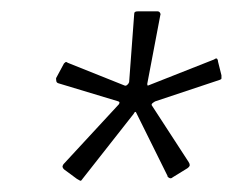

<svg xmlns="http://www.w3.org/2000/svg" viewBox="-20 -762 411 339"><path d="M220 -564Q219 -565 218 -564Q217 -563 216 -561L124 -444Q123 -442 120.5 -443.5Q118 -445 116 -446L93 -463Q91 -465 90.5 -467Q90 -469 92 -472L190 -578Q191 -580 191 -581Q191 -582 189 -583L83 -615Q80 -616 79.5 -618.5Q79 -621 79 -624L93 -650Q95 -652 96 -652.5Q97 -653 100 -651L200 -611Q202 -610 204.5 -612Q207 -614 208 -617L217 -738Q217 -740 218.5 -741Q220 -742 224 -742H258Q261 -742 262.5 -739.5Q264 -737 263 -735L240 -614Q240 -611 241 -611Q242 -611 244 -612L358 -657Q362 -660 363.5 -658Q365 -656 365 -653L371 -629Q371 -625 371 -623.5Q371 -622 368 -621L254 -583Q252 -582 249.5 -580Q247 -578 248 -576L313 -476Q315 -473 315 -470.5Q315 -468 311 -465L285 -449Q282 -446 278.5 -448Q275 -450 276 -451Z"/></svg>

Font: Libre Franklin Thin ExtraLight
Style: Italic
Weight: 250
Italic angle: -8°
Version: Version 3.000